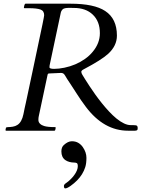

<svg xmlns="http://www.w3.org/2000/svg" viewBox="-20 -708 776 1040"><path d="M310.1 -313 246.1 -310.1Q239.3 -310.1 237.8 -303.2L189.9 -78.1Q188 -70.3 188 -58.3Q188 -46.4 196.8 -37.8Q205.6 -29.3 219.2 -25.4Q237.8 -19.5 278.8 -19.5Q281.7 -19.5 281.7 -15.6L279.3 -3.9Q277.8 0 274.9 0H13.2Q9.8 0 9.8 -3.9L12.2 -15.6Q14.2 -19.5 24.2 -19.5Q34.2 -19.5 48.6 -21.7Q63 -23.9 74.2 -31.2Q98.1 -46.4 106.9 -89.4Q108.4 -97.2 109.9 -104Q109.9 -104 113.3 -121.1Q115.7 -131.3 119.1 -147Q122.6 -162.6 127.7 -187Q132.8 -211.4 140.4 -246.8Q147.9 -282.2 158.7 -332.8Q169.4 -383.3 183.6 -450.7Q219.2 -616.2 219.2 -625.5Q219.2 -649.4 199.2 -656.5Q179.2 -663.6 137.7 -663.6H112.3Q109.4 -663.6 109.4 -668L112.3 -680.7Q114.7 -688 118.7 -688H361.3Q490.2 -688 549.8 -648.4Q613.3 -606.9 613.3 -515.1Q613.3 -460 565.9 -416.5Q530.3 -383.8 434.1 -333Q420.4 -326.2 420.4 -319.3Q420.4 -312.5 425.8 -303.5Q431.2 -294.4 441.4 -278.1Q451.7 -261.7 465.3 -241Q479 -220.2 495.8 -196.5Q512.7 -172.9 531.5 -149.4Q550.3 -126 570.3 -104.5Q590.3 -83 610.4 -66.4Q654.8 -30.3 687.5 -30.3H700.2Q719.7 -30.3 722.7 -25.9Q725.6 -21.5 725.6 -17.6V-9.8Q725.6 0 710.4 0H673.8Q542.5 0 445.3 -128.9Q416.5 -167.5 397.2 -198.2Q377.9 -229 365.5 -247.1Q353 -265.1 343.8 -280Q334.5 -294.9 332.5 -298.8Q330.6 -302.7 327.6 -305.7Q321.3 -313 310.1 -313ZM379.9 -665 355.5 -665.5Q326.7 -665.5 318.8 -657Q311 -648.4 309.6 -640.6L250 -359.9Q248 -352.1 248 -343.5Q248 -335 273.2 -335Q298.3 -335 329.1 -341.3Q359.9 -347.7 387.9 -359.6Q416 -371.6 440.4 -388.9Q464.8 -406.2 482.4 -427.7Q521 -474.1 521 -528.3Q521 -592.3 482.4 -628.9Q444.8 -665 379.9 -665ZM333.5 312.5Q326.2 312.5 326.2 299.3Q326.2 291.5 336.7 284.4Q347.2 277.3 352.3 272.7Q357.4 268.1 366.7 258.8Q376 249.5 383.3 238.8Q401.4 213.4 401.4 192.4Q401.4 178.2 395.8 175.3Q390.1 172.4 379.6 172.4Q369.1 172.4 356.4 169.2Q343.8 166 334 159.2Q312.5 144 312.5 112.3Q312.5 89.4 325.7 77.6Q348.1 57.1 368.9 57.1Q389.6 57.1 404.3 65.9Q418.9 74.7 428.7 88.9Q448.2 117.2 448.2 147Q448.2 176.8 441.9 197Q435.5 217.3 424.3 235.4Q413.1 253.4 397.7 269Q382.3 284.7 362.8 298.6Q343.3 312.5 333.5 312.5Z"/></svg>

Font: Cardo-Italic
Style: Italic
Weight: 400
Italic angle: -12°
Designer: David J. Perry
Foundry: David J. Perry
Version: Version 0.991